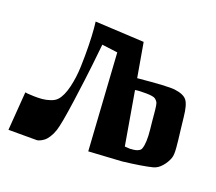

<svg xmlns="http://www.w3.org/2000/svg" viewBox="-117 -860 1140 1012"><g transform="rotate(20 453.0 -353.5)"><path d="M575.2 -432.1 626.5 -133.8 657.2 -131.8 664.1 -132.8Q671.4 -133.3 674.1 -133.5Q676.8 -133.8 683.8 -135Q690.9 -136.2 694.6 -137.9Q698.2 -139.6 703.4 -142.1Q708.5 -144.5 711.9 -148.4Q715.3 -152.3 716.8 -156.7Q729 -189.9 721.2 -264.2Q718.8 -285.6 716.6 -308.3Q714.4 -331.1 713.4 -343.5Q712.4 -356 710.9 -369.4Q709.5 -382.8 708.3 -389.2Q707 -395.5 705.6 -402.3Q704.1 -409.2 701.4 -412.8Q698.7 -416.5 695.8 -419.9Q692.9 -423.3 688 -426.8Q676.8 -435.1 635.5 -435.5Q594.2 -436 575.2 -432.1ZM454.1 -43.9 419.4 -586.4 331.5 -597.7Q326.7 -550.8 318.8 -479Q311 -407.2 292 -269.3Q272.9 -131.3 259.8 -92.3Q251.5 -67.9 239.7 -50Q228 -32.2 217 -24.2Q206.1 -16.1 196 -11.7Q186 -7.3 180.2 -6.8H174.3H20L36.1 -222.7Q41.5 -221.7 50.8 -220.7Q60.1 -219.7 85.2 -219Q110.4 -218.3 131.8 -220.2Q153.3 -222.2 176.5 -230Q199.7 -237.8 211.9 -251.5Q235.8 -277.8 249.3 -333.7Q262.7 -389.6 264.6 -450.7Q266.6 -511.7 265.4 -568.8Q264.2 -626 260.7 -663.1L256.8 -700.2L531.2 -686L564.5 -494.6Q730.5 -510.7 771 -505.9Q821.8 -499.5 840.1 -476.3Q858.4 -453.1 865.2 -385.7Q868.2 -356.4 872.6 -319.8Q877 -283.2 879.4 -263.2Q881.8 -243.2 883.5 -221.4Q885.3 -199.7 884.5 -186Q883.8 -172.4 880.4 -162.6Q870.6 -135.3 850.1 -111.8Q829.6 -88.4 804.7 -82Q752 -68.4 640.1 -55.2Z"/></g></svg>

Font: Some Time Later
Style: Regular
Weight: 400
Version: Version 003.300